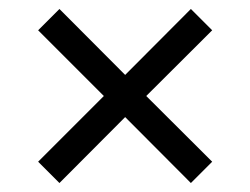

<svg xmlns="http://www.w3.org/2000/svg" viewBox="-20 -594 558 428"><path d="M112.5 -186 65 -233.5 211.5 -380 65 -526.5 112.5 -574 259 -427 405.5 -574 453 -526.5 306 -380 453 -233.5 405.5 -186 259 -333Z"/></svg>

Font: Encode Sans Expanded Expanded
Style: Regular
Weight: 400
Width: 7
Designer: Multiple Designers
Foundry: Impallari Type
Version: Version 3.000; ttfautohint (v1.8.3) -l 8 -r 50 -G 200 -x 14 